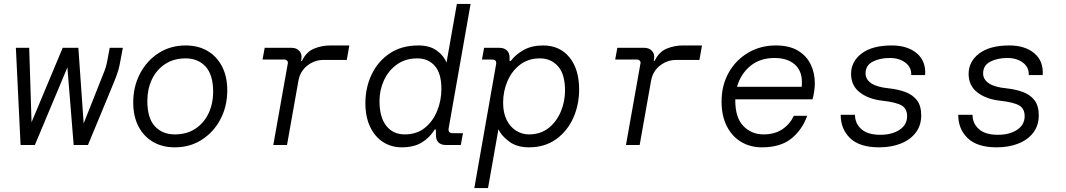

<svg xmlns="http://www.w3.org/2000/svg" viewBox="-20 -740 5440 980"><path d="M85 0 61 -496H129L141 -116L300 -496H380L407 -110L503 -352Q514 -378 519.5 -396Q525 -414 529 -437L540 -496H607L595 -432Q590 -403 584 -382Q578 -361 564 -326L429 0H356L324 -396L158 0Z M872 12Q809 12 761.5 -15.5Q714 -43 687 -94.5Q660 -146 660 -217Q660 -298 694.5 -364Q729 -430 789.5 -469Q850 -508 928 -508Q991 -508 1038.5 -480.5Q1086 -453 1113 -401.5Q1140 -350 1140 -279Q1140 -198 1105.5 -132Q1071 -66 1010.5 -27Q950 12 872 12ZM872 -54Q934 -54 978 -83.5Q1022 -113 1045 -162.5Q1068 -212 1068 -271Q1068 -358 1029.5 -400Q991 -442 928 -442Q866 -442 822 -412.5Q778 -383 755 -334Q732 -285 732 -225Q732 -137 770.5 -95.5Q809 -54 872 -54Z M1375 0 1449 -416Q1451 -424 1445.5 -430Q1440 -436 1432 -436H1320L1331 -496H1468Q1494 -496 1508.5 -479.5Q1523 -463 1518 -437L1517 -429H1521Q1544 -476 1583.5 -492Q1623 -508 1666 -508H1763L1750 -434H1630Q1586 -434 1549 -405.5Q1512 -377 1503 -327L1445 0Z M2031 12Q1978 12 1936 -14.5Q1894 -41 1869.5 -92Q1845 -143 1845 -214Q1845 -292 1876.5 -359Q1908 -426 1968.5 -467Q2029 -508 2116 -508Q2174 -508 2210.5 -481Q2247 -454 2259 -420L2312 -720H2382L2270 -85Q2266 -60 2291 -60H2343L2332 0H2255Q2232 0 2218.5 -12.5Q2205 -25 2205 -53V-79H2199Q2173 -37 2132.5 -12.5Q2092 12 2031 12ZM2046 -54Q2107 -54 2148.5 -87.5Q2190 -121 2211.5 -174.5Q2233 -228 2233 -286Q2233 -365 2199.5 -403.5Q2166 -442 2110 -442Q2049 -442 2005.5 -410.5Q1962 -379 1939.5 -329.5Q1917 -280 1917 -224Q1917 -142 1951.5 -98Q1986 -54 2046 -54Z M2401 220 2512 -411Q2517 -436 2492 -436H2440L2451 -496H2528Q2553 -496 2567 -483Q2581 -470 2581 -445V-429H2587Q2613 -463 2654 -485.5Q2695 -508 2752 -508Q2837 -508 2886.5 -447.5Q2936 -387 2936 -283Q2936 -205 2906 -138Q2876 -71 2818.5 -29.5Q2761 12 2680 12Q2619 12 2579.5 -17Q2540 -46 2524 -80L2471 220ZM2679 -54Q2739 -54 2780 -86.5Q2821 -119 2842.5 -170.5Q2864 -222 2864 -278Q2864 -362 2828 -402Q2792 -442 2736 -442Q2676 -442 2634 -409.5Q2592 -377 2570 -325.5Q2548 -274 2548 -216Q2548 -163 2566.5 -127Q2585 -91 2615 -72.5Q2645 -54 2679 -54Z M3175 0 3249 -416Q3251 -424 3245.5 -430Q3240 -436 3232 -436H3120L3131 -496H3268Q3294 -496 3308.5 -479.5Q3323 -463 3318 -437L3317 -429H3321Q3344 -476 3383.5 -492Q3423 -508 3466 -508H3563L3550 -434H3430Q3386 -434 3349 -405.5Q3312 -377 3303 -327L3245 0Z M3869 12Q3809 12 3762.5 -16Q3716 -44 3689.5 -96.5Q3663 -149 3663 -222Q3663 -304 3699 -368.5Q3735 -433 3798 -470.5Q3861 -508 3940 -508Q4009 -508 4053 -481.5Q4097 -455 4118 -411Q4139 -367 4139 -314Q4139 -297 4135.5 -272.5Q4132 -248 4127 -233H3733Q3733 -230 3733 -227Q3733 -139 3774.5 -96.5Q3816 -54 3877 -54Q3933 -54 3972 -79.5Q4011 -105 4032 -149H4100Q4075 -78 4019.5 -33Q3964 12 3869 12ZM3933 -444Q3859 -444 3809.5 -403Q3760 -362 3742 -297H4072Q4073 -303 4073 -309Q4073 -315 4073 -321Q4073 -380 4035.5 -412Q3998 -444 3933 -444Z M4467 12Q4368 12 4319.5 -34.5Q4271 -81 4271 -154H4344Q4344 -110 4376.5 -81Q4409 -52 4473 -52Q4533 -52 4571.5 -77.5Q4610 -103 4610 -147Q4610 -185 4582.5 -201.5Q4555 -218 4484 -226Q4413 -234 4368.5 -268.5Q4324 -303 4324 -363Q4324 -426 4378 -467Q4432 -508 4532 -508Q4612 -508 4659.5 -468Q4707 -428 4702 -357H4631Q4633 -396 4601.5 -420Q4570 -444 4522 -444Q4470 -444 4434 -425Q4398 -406 4398 -365Q4398 -335 4427 -315Q4456 -295 4518 -289Q4565 -284 4602 -270Q4639 -256 4660.5 -228Q4682 -200 4682 -151Q4682 -100 4654.5 -63.5Q4627 -27 4578.5 -7.5Q4530 12 4467 12Z M5067 12Q4968 12 4919.5 -34.5Q4871 -81 4871 -154H4944Q4944 -110 4976.5 -81Q5009 -52 5073 -52Q5133 -52 5171.5 -77.5Q5210 -103 5210 -147Q5210 -185 5182.5 -201.5Q5155 -218 5084 -226Q5013 -234 4968.5 -268.5Q4924 -303 4924 -363Q4924 -426 4978 -467Q5032 -508 5132 -508Q5212 -508 5259.5 -468Q5307 -428 5302 -357H5231Q5233 -396 5201.5 -420Q5170 -444 5122 -444Q5070 -444 5034 -425Q4998 -406 4998 -365Q4998 -335 5027 -315Q5056 -295 5118 -289Q5165 -284 5202 -270Q5239 -256 5260.5 -228Q5282 -200 5282 -151Q5282 -100 5254.5 -63.5Q5227 -27 5178.5 -7.5Q5130 12 5067 12Z"/></svg>

Font: DM Mono Light
Style: Italic
Weight: 300
Italic angle: -10°
Designer: Colophon Foundry
Foundry: Colophon Foundry
Version: Version 1.000; ttfautohint (v1.8.2.53-6de2)